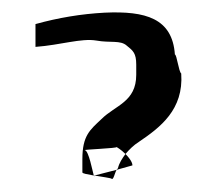

<svg xmlns="http://www.w3.org/2000/svg" viewBox="-20 -376 346 303"><path d="M36 -302C76 -305 108 -316 132 -312C154 -308 170 -313 180 -304C190 -296 195 -292 195 -274V-258C195 -215 162 -210 140 -188C122 -171 110 -162 110 -125V-104C110 -102 118 -101 128 -99C126 -106 120 -138 114 -139C110 -140 166 -142 164 -144C164 -144 171 -140 178 -133C184 -140 191 -147 199 -152C233 -175 270 -203 266 -260C262 -263 259 -290 256 -290C252 -347 210 -359 145 -356C108 -354 72 -348 36 -338ZM128 -99H129C129 -97 129 -97 128 -99ZM129 -99C141 -97 155 -95 156 -94C159 -91 161 -103 164 -108ZM164 -108 189 -115C189 -120 184 -127 178 -133C173 -126 168 -119 166 -110C165 -110 165 -109 164 -108Z"/></svg>

Font: Arrow
Style: Regular
Weight: 400
Version: Version 0.23